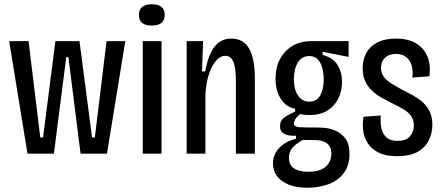

<svg xmlns="http://www.w3.org/2000/svg" viewBox="-20 -721 2079 901"><path d="M109 0 23 -528H114L169 -76H182L240 -528H353L412 -76H425L480 -528H568L482 0H358L301 -453H291L233 0Z M650 0V-528H738V0ZM692 -601Q662 -601 647 -613.5Q632 -626 632 -651Q632 -676 647.5 -688.5Q663 -701 692 -701Q723 -701 738 -688.5Q753 -676 753 -651Q753 -626 737.5 -613.5Q722 -601 692 -601Z M856 0V-348V-528H933L928 -386H943Q953 -441 970 -475Q987 -509 1010.5 -524.5Q1034 -540 1065 -540Q1122 -540 1149 -493Q1176 -446 1176 -352V0H1087V-341Q1087 -403 1075 -431Q1063 -459 1038 -459Q1013 -459 992.5 -434.5Q972 -410 959.5 -369.5Q947 -329 944 -282V0Z M1422 160Q1371 160 1335 145.5Q1299 131 1280 105.5Q1261 80 1261 46Q1261 4 1290 -26.5Q1319 -57 1369 -70V-84Q1334 -82 1314 -93Q1294 -104 1294 -129Q1294 -155 1314 -169.5Q1334 -184 1365 -197V-211Q1322 -218 1297.5 -257.5Q1273 -297 1273 -352Q1273 -404 1293.5 -443Q1314 -482 1351.5 -505Q1389 -528 1442 -528H1616V-454L1494 -478V-463Q1542 -451 1563.5 -417Q1585 -383 1585 -337Q1585 -292 1566.5 -256.5Q1548 -221 1514.5 -201Q1481 -181 1435 -181Q1426 -181 1412.5 -182Q1399 -183 1388 -186Q1370 -170 1364.5 -159.5Q1359 -149 1359 -142Q1359 -134 1366 -129.5Q1373 -125 1386.5 -124Q1400 -123 1420 -123H1467Q1479 -123 1503.5 -121Q1528 -119 1555 -107.5Q1582 -96 1601 -70.5Q1620 -45 1620 2Q1620 56 1593 91.5Q1566 127 1521 143.5Q1476 160 1422 160ZM1426 85Q1465 85 1488.5 74Q1512 63 1523.5 43.5Q1535 24 1535 0Q1535 -24 1525 -37Q1515 -50 1501 -56Q1487 -62 1472 -63Q1457 -64 1445 -64H1400Q1367 -45 1351.5 -26.5Q1336 -8 1336 19Q1336 44 1347.5 58Q1359 72 1379.5 78.5Q1400 85 1426 85ZM1431 -244Q1466 -244 1482.5 -273Q1499 -302 1499 -349Q1499 -398 1482 -428Q1465 -458 1431 -458Q1396 -458 1377.5 -427Q1359 -396 1359 -349Q1359 -318 1367.5 -294.5Q1376 -271 1392 -257.5Q1408 -244 1431 -244Z M1844 12Q1792 12 1758.5 -4Q1725 -20 1707 -47Q1689 -74 1684.5 -107Q1680 -140 1686 -173L1767 -179Q1764 -143 1770.5 -116.5Q1777 -90 1795 -75Q1813 -60 1845 -60Q1886 -60 1904 -81.5Q1922 -103 1922 -132Q1922 -158 1910 -175.5Q1898 -193 1875.5 -207Q1853 -221 1821 -236Q1795 -249 1770 -263Q1745 -277 1725 -296Q1705 -315 1693.5 -340.5Q1682 -366 1682 -400Q1682 -442 1699.5 -473.5Q1717 -505 1752 -522.5Q1787 -540 1838 -540Q1894 -540 1931 -518.5Q1968 -497 1985 -457.5Q2002 -418 1995 -363L1915 -357Q1919 -388 1912 -413Q1905 -438 1886.5 -453Q1868 -468 1838 -468Q1806 -468 1787 -450.5Q1768 -433 1768 -403Q1768 -379 1780.5 -361.5Q1793 -344 1815.5 -330Q1838 -316 1867 -300Q1896 -286 1922 -271Q1948 -256 1967.5 -237.5Q1987 -219 1998 -194Q2009 -169 2009 -135Q2009 -97 1992.5 -63Q1976 -29 1940 -8.5Q1904 12 1844 12Z"/></svg>

Font: Bricolage Grotesque 24pt Condensed
Style: Regular
Weight: 400
Width: 3
Designer: Mathieu Triay
Foundry: Atelier Triay
Version: Version 1.001;gftools[0.9.33.dev8+g029e19f]